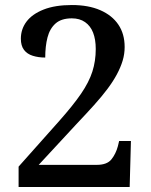

<svg xmlns="http://www.w3.org/2000/svg" viewBox="-20 -744 599 764"><path d="M54 0V-81L216 -263Q271 -325 302.5 -371Q334 -417 347.5 -459Q361 -501 361 -549Q361 -587 350.5 -614Q340 -641 318.5 -656Q297 -671 266 -671Q224 -671 201 -650.5Q178 -630 169 -595Q160 -560 160 -515Q133 -515 110.5 -522Q88 -529 75.5 -545.5Q63 -562 63 -590Q63 -628 85.5 -658Q108 -688 153.5 -706Q199 -724 266 -724Q332 -724 379 -703.5Q426 -683 451 -646Q476 -609 476 -557Q476 -529 468 -502.5Q460 -476 445 -448Q430 -420 407.5 -390Q385 -360 354 -325.5Q323 -291 284 -250L134 -88H365Q406 -88 423.5 -110Q441 -132 449 -162L454 -183H501L496 0Z"/></svg>

Font: Noto Serif Gujarati Medium
Style: Regular
Weight: 500
Version: Version 2.102